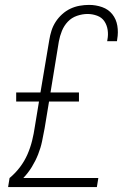

<svg xmlns="http://www.w3.org/2000/svg" viewBox="-20 -763 540 783"><path d="M13 0 19 -37Q43 -57 61.5 -81.5Q80 -106 92 -133.5Q104 -161 111 -189.5Q118 -218 122 -246L139 -349H46V-386H145L181 -600Q184 -619 190 -638Q196 -657 207 -674Q218 -691 233.5 -705Q249 -719 267 -727.5Q285 -736 304.5 -739.5Q324 -743 343 -743Q371 -743 396.5 -734Q422 -725 438 -705Q454 -685 458.5 -658Q463 -631 458 -603Q458 -601 457.5 -599Q457 -597 457 -595H417Q417 -596 417.5 -597.5Q418 -599 418 -601Q422 -621 419 -641Q416 -661 405.5 -676.5Q395 -692 376 -699Q357 -706 337 -706Q316 -706 294 -698.5Q272 -691 256.5 -674.5Q241 -658 232.5 -637Q224 -616 220 -594L186 -386H302V-349H180L162 -240Q157 -213 151.5 -186.5Q146 -160 135.5 -133.5Q125 -107 110 -82.5Q95 -58 75 -37H381L375 0Z"/></svg>

Font: Iosevka SS04 Extralight
Style: Italic
Weight: 200
Italic angle: -9°
Monospace: yes
Designer: Belleve Invis
Foundry: Belleve Invis
Version: Version 19.0.0; ttfautohint (v1.8.4)